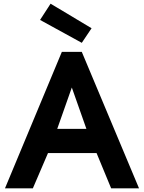

<svg xmlns="http://www.w3.org/2000/svg" viewBox="-20 -1020 780 1040"><path d="M7 0 315 -739H423L733 0H582L503 -191H240L158 0ZM290 -322H448L369 -546ZM197 -912 254 -1000 476 -867 423 -788Z"/></svg>

Font: Involve
Style: Bold
Weight: 700
Designer: Stefan Peev
Foundry: Context Ltd.
Version: Version 1.001